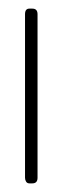

<svg xmlns="http://www.w3.org/2000/svg" viewBox="-20 -425 153 445"><path d="M55 0H48Q43 0 40.5 -4Q38 -8 38 -13V-392Q38 -405 48 -405H55Q67 -405 67 -392V-13Q67 0 55 0Z"/></svg>

Font: Chathura
Style: Regular
Weight: 400
Designer: Appaji Ambarisha Darbha
Foundry: Aditya Fonts
Version: Version 1.001 2016